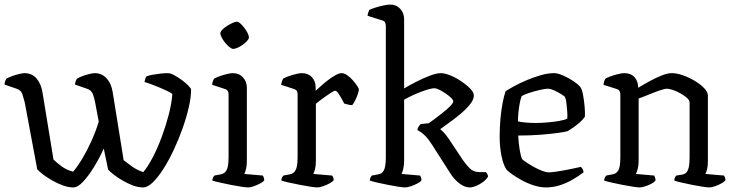

<svg xmlns="http://www.w3.org/2000/svg" viewBox="-22 -820 3221 840"><path d="M299 0Q277 0 252.5 -9Q228 -18 205.5 -31Q183 -44 166 -57Q149 -70 141 -79L86 -373Q82 -389 76 -407.5Q70 -426 50 -432L-2 -450Q-2 -460 1.5 -467Q5 -474 6 -476Q17 -482 32.5 -487.5Q48 -493 62.5 -496.5Q77 -500 85 -500Q118 -500 138 -476.5Q158 -453 164 -415L212 -122Q224 -110 246.5 -93Q269 -76 298 -69Q317 -91 338 -126Q359 -161 378 -203Q397 -245 410 -288L394 -373Q391 -389 384.5 -407.5Q378 -426 358 -432L306 -450Q307 -460 310 -467Q313 -474 315 -476Q325 -482 340 -487.5Q355 -493 370 -496.5Q385 -500 393 -500Q423 -500 444 -477.5Q465 -455 471 -417L519 -119Q532 -109 554.5 -92.5Q577 -76 605 -67Q625 -91 646 -131Q667 -171 685 -219.5Q703 -268 716 -317.5Q729 -367 732 -409Q724 -415 707.5 -423Q691 -431 671.5 -439Q652 -447 635.5 -453Q619 -459 610 -461Q612 -471 614 -476.5Q616 -482 619 -486Q629 -490 645.5 -493Q662 -496 680 -498Q698 -500 713 -500Q724 -500 740.5 -491Q757 -482 774 -469.5Q791 -457 802.5 -445Q814 -433 814 -428Q814 -395 804 -351Q794 -307 777 -259Q760 -211 738.5 -165Q717 -119 693.5 -82Q670 -45 647 -22.5Q624 0 604 0Q582 0 558.5 -9Q535 -18 513 -31Q491 -44 474.5 -57Q458 -70 451 -78L432 -170Q413 -128 389 -89Q365 -50 341.5 -25Q318 0 299 0Z M1064 0Q1056 0 1035 -3Q1014 -6 989 -11Q964 -16 941.5 -21Q919 -26 907 -30Q907 -37 910 -43Q913 -49 916 -52L943 -57Q954 -59 962 -66Q970 -73 974 -89Q978 -105 978 -132V-407Q978 -416 974.5 -422Q971 -428 961 -431L906 -449Q907 -459 910 -466.5Q913 -474 916 -477Q931 -485 957 -492.5Q983 -500 997 -500Q1024 -500 1041 -481.5Q1058 -463 1058 -436V-115Q1058 -94 1054 -79.5Q1050 -65 1047 -59L1128 -52Q1130 -48 1132 -43Q1134 -38 1134 -31Q1129 -24 1115.5 -17Q1102 -10 1088 -5Q1074 0 1064 0ZM998 -606Q992 -606 982 -614Q972 -622 963 -633Q954 -644 948 -655.5Q942 -667 942 -674Q942 -681 950 -689.5Q958 -698 970.5 -706Q983 -714 995 -719.5Q1007 -725 1014 -725Q1021 -725 1030 -717Q1039 -709 1047.5 -697.5Q1056 -686 1061.5 -675Q1067 -664 1067 -656Q1067 -650 1059.5 -641.5Q1052 -633 1040.5 -624.5Q1029 -616 1017 -611Q1005 -606 998 -606Z M1366 0Q1359 0 1338 -3Q1317 -6 1291.5 -11Q1266 -16 1243.5 -21Q1221 -26 1209 -30Q1209 -37 1212 -43Q1215 -49 1218 -52L1245 -57Q1256 -59 1264 -66Q1272 -73 1276 -89Q1280 -105 1280 -132V-407Q1280 -416 1276.5 -422Q1273 -428 1263 -431L1208 -449Q1210 -460 1212.5 -467Q1215 -474 1218 -477Q1233 -485 1259 -492.5Q1285 -500 1299 -500Q1326 -500 1342.5 -482.5Q1359 -465 1359 -437V-423Q1368 -431 1383 -444.5Q1398 -458 1414.5 -470.5Q1431 -483 1446.5 -491.5Q1462 -500 1473 -500Q1484 -500 1497 -491Q1510 -482 1521.5 -469Q1533 -456 1540.5 -444.5Q1548 -433 1548 -428Q1548 -423 1544 -410.5Q1540 -398 1533.5 -384Q1527 -370 1519 -360Q1509 -360 1499 -363Q1489 -366 1484 -367Q1478 -379 1470.5 -392Q1463 -405 1456.5 -414Q1450 -423 1445 -423Q1440 -423 1428 -415.5Q1416 -408 1402 -398Q1388 -388 1376 -379Q1364 -370 1360 -366V-115Q1360 -94 1356 -79.5Q1352 -65 1349 -59L1431 -52Q1433 -50 1435.5 -44.5Q1438 -39 1438 -31Q1432 -24 1418.5 -17Q1405 -10 1390.5 -5Q1376 0 1366 0Z M1750 0Q1742 0 1721.5 -3Q1701 -6 1676.5 -11Q1652 -16 1629.5 -21Q1607 -26 1596 -30Q1596 -36 1598.5 -42Q1601 -48 1605 -52L1632 -57Q1649 -59 1657.5 -75Q1666 -91 1666 -132V-707Q1666 -715 1662.5 -722Q1659 -729 1649 -731L1586 -751Q1587 -760 1590 -767.5Q1593 -775 1594 -777Q1605 -782 1622.5 -787.5Q1640 -793 1657.5 -796.5Q1675 -800 1686 -800Q1712 -800 1729 -781.5Q1746 -763 1746 -736V-433Q1769 -447 1799.5 -462.5Q1830 -478 1859 -489Q1888 -500 1906 -500Q1924 -500 1948.5 -490Q1973 -480 1996 -464.5Q2019 -449 2035 -432.5Q2051 -416 2051 -402Q2051 -383 2032 -360.5Q2013 -338 1986.5 -316.5Q1960 -295 1936.5 -278.5Q1913 -262 1904 -255Q1909 -251 1918.5 -241.5Q1928 -232 1941 -213L2003 -120Q2016 -101 2032.5 -84Q2049 -67 2077 -67H2104Q2106 -65 2109.5 -59.5Q2113 -54 2113 -47Q2106 -35 2091.5 -24Q2077 -13 2061 -6.5Q2045 0 2033 0Q2011 0 1988 -17.5Q1965 -35 1948 -62L1870 -184Q1853 -211 1840 -224Q1827 -237 1818.5 -242.5Q1810 -248 1804 -251Q1805 -260 1810 -267Q1815 -274 1818 -277L1854 -281Q1863 -287 1879.5 -299.5Q1896 -312 1914.5 -326.5Q1933 -341 1946.5 -354.5Q1960 -368 1961 -376Q1961 -383 1951 -392.5Q1941 -402 1927 -411.5Q1913 -421 1899.5 -427.5Q1886 -434 1879 -434Q1862 -434 1823 -419.5Q1784 -405 1746 -384V-116Q1746 -96 1742 -80.5Q1738 -65 1735 -59L1816 -52Q1818 -49 1820 -43.5Q1822 -38 1822 -31Q1817 -24 1803.5 -17Q1790 -10 1775 -5Q1760 0 1750 0Z M2367 0Q2340 0 2311.5 -9.5Q2283 -19 2258 -33Q2233 -47 2216 -59.5Q2199 -72 2194 -78Q2180 -98 2172 -138Q2164 -178 2164 -222Q2164 -263 2167.5 -301Q2171 -339 2177 -370Q2183 -401 2190 -421Q2204 -430 2228.5 -443.5Q2253 -457 2283 -469.5Q2313 -482 2344 -491Q2375 -500 2402 -500Q2418 -500 2442 -489.5Q2466 -479 2487.5 -464.5Q2509 -450 2517 -439Q2524 -430 2528.5 -406.5Q2533 -383 2535.5 -356Q2538 -329 2537 -310Q2528 -296 2513.5 -283.5Q2499 -271 2484.5 -261Q2470 -251 2461 -246Q2451 -243 2419 -238.5Q2387 -234 2341.5 -230.5Q2296 -227 2245 -227Q2247 -192 2252 -162.5Q2257 -133 2263 -123Q2268 -118 2282.5 -108.5Q2297 -99 2315 -89Q2333 -79 2350 -72.5Q2367 -66 2379 -66Q2391 -66 2411 -69Q2431 -72 2452.5 -76Q2474 -80 2492 -84Q2510 -88 2519 -90Q2523 -87 2527 -80Q2531 -73 2531 -66Q2510 -50 2483.5 -34.5Q2457 -19 2427.5 -9.5Q2398 0 2367 0ZM2321 -282Q2347 -282 2374.5 -284.5Q2402 -287 2425 -291Q2448 -295 2460 -301Q2461 -314 2459.5 -333.5Q2458 -353 2456 -370Q2454 -387 2450 -395Q2448 -399 2433.5 -408Q2419 -417 2402.5 -424.5Q2386 -432 2375 -432Q2364 -432 2340 -426.5Q2316 -421 2293 -413.5Q2270 -406 2260 -399Q2255 -386 2251.5 -366.5Q2248 -347 2246 -326.5Q2244 -306 2244 -289Q2256 -286 2277.5 -284Q2299 -282 2321 -282Z M2776 0Q2769 0 2748.5 -3Q2728 -6 2702.5 -11Q2677 -16 2655 -21Q2633 -26 2621 -30Q2621 -37 2624.5 -43.5Q2628 -50 2630 -52L2657 -57Q2673 -59 2682.5 -73.5Q2692 -88 2692 -132V-407Q2692 -415 2688.5 -421.5Q2685 -428 2675 -431L2618 -449Q2620 -461 2622 -466.5Q2624 -472 2628 -477Q2643 -485 2669 -492.5Q2695 -500 2709 -500Q2738 -500 2754 -482.5Q2770 -465 2770 -436Q2793 -450 2819.5 -464.5Q2846 -479 2872 -489.5Q2898 -500 2917 -500Q2939 -500 2966 -490.5Q2993 -481 3018 -466Q3043 -451 3059 -434Q3075 -417 3075 -402V-115Q3075 -94 3071.5 -79.5Q3068 -65 3064 -59L3145 -52Q3148 -48 3150 -42.5Q3152 -37 3152 -31Q3146 -24 3133 -17Q3120 -10 3105.5 -5Q3091 0 3081 0Q3073 0 3052.5 -3Q3032 -6 3007.5 -11Q2983 -16 2961 -21Q2939 -26 2928 -30Q2928 -38 2931 -43.5Q2934 -49 2937 -52L2962 -56Q2973 -58 2980 -64.5Q2987 -71 2991 -87Q2995 -103 2995 -132V-371Q2995 -381 2983.5 -391.5Q2972 -402 2955 -411.5Q2938 -421 2921.5 -426.5Q2905 -432 2896 -432Q2889 -432 2872.5 -427Q2856 -422 2836 -414Q2816 -406 2798.5 -399Q2781 -392 2772 -389V-116Q2772 -96 2768 -81Q2764 -66 2760 -59L2840 -52Q2842 -48 2844 -42.5Q2846 -37 2846 -31Q2841 -23 2827.5 -16Q2814 -9 2800 -4.5Q2786 0 2776 0Z"/></svg>

Font: Texturina 12pt Light
Style: Regular
Weight: 300
Designer: Guillermo Torres Carreño
Foundry: Omnibus-Type
Version: Version 1.002